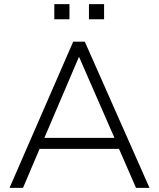

<svg xmlns="http://www.w3.org/2000/svg" viewBox="-20 -906 768 926"><path d="M26 0ZM26 0ZM26 0 333 -705H389L701 0H636L554 -188H171L91 0ZM360 -630 194 -241H532L362 -630ZM409 -813V-886H482V-813ZM242 -813V-886H315V-813Z"/></svg>

Font: Winston Light
Style: Regular
Weight: 300
Designer: Original fonts by Vernon Adams / Changes by Cristiano Sobral
Foundry: Original fonts by Vernon Adams / Changes by Cristiano Sobral
Version: Version 2.503;July 17, 2020;FontCreator 13.0.0.2655 64-bit